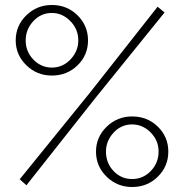

<svg xmlns="http://www.w3.org/2000/svg" viewBox="-20 -740 738 770"><path d="M188 -437Q128 -437 85.5 -478.5Q43 -520 43 -578Q43 -637 85.5 -678.5Q128 -720 188 -720Q249 -720 291 -678.5Q333 -637 333 -578Q333 -519 291 -478Q249 -437 188 -437ZM188 -469Q232 -469 263 -502Q294 -535 294 -578Q294 -623 262 -655.5Q230 -688 188 -688Q144 -688 113.5 -655Q83 -622 83 -578Q83 -533 114 -501Q145 -469 188 -469ZM510 10Q450 10 407.5 -31.5Q365 -73 365 -132Q365 -190 407.5 -231.5Q450 -273 510 -273Q571 -273 613 -232Q655 -191 655 -132Q655 -73 613 -31.5Q571 10 510 10ZM510 -241Q466 -241 435.5 -208Q405 -175 405 -132Q405 -86 435.5 -54Q466 -22 510 -22Q554 -22 585 -54.5Q616 -87 616 -132Q616 -177 584 -209Q552 -241 510 -241ZM86 3 59 -21 338 -365 612 -713 640 -690 361 -345Z"/></svg>

Font: Raleway
Style: Light
Weight: 300
Designer: Matt McInerney, Pablo Impallari, Rodrigo Fuenzalida
Foundry: Matt McInerney, Pablo Impallari, Rodrigo Fuenzalida
Version: Version 3.000